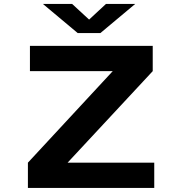

<svg xmlns="http://www.w3.org/2000/svg" viewBox="-20 -926 915 946"><path d="M117.5 0V-124.5L535.5 -575.5H127.5V-700H732.5V-575.5L313 -124.5H740V0ZM191.5 -906.5H335.5L419 -829.5L502 -906.5H646L474.5 -763H363Z"/></svg>

Font: Trispace SemiExpanded
Style: Bold
Weight: 700
Width: 6
Designer: Tyler Finck
Foundry: Etcetera Type Company
Version: Version 1.210; ttfautohint (v1.8.3)